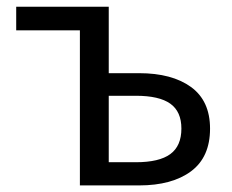

<svg xmlns="http://www.w3.org/2000/svg" viewBox="-20 -563 703 583"><path d="M29.2 -470.8V-542.6H310.2V-340.8H402.2Q502.2 -340.8 560 -298.8Q617.8 -256.8 617.8 -172.4Q617.8 -85.8 560.1 -42.9Q502.4 0 402.2 0H222.6V-470.8ZM530.8 -172.6Q530.8 -224.2 497.1 -248.2Q463.4 -272.2 392.6 -272.2H310.2V-70.4H392.6Q463.4 -70.4 497.1 -95.1Q530.8 -119.8 530.8 -172.6Z"/></svg>

Font: 寒蝉端黑体 Light
Style: Regular
Weight: 300
Designer: ChillDuanSans {Warren2060}; 
Source Han Sans {Ryoko NISHIZUKA 西塚涼子 (kana, bopomofo & ideographs); Paul D. Hunt (Latin, G
Foundry: ChillType&Adobe
Version: Version 1.300;Glyphs 3.3 (3306)